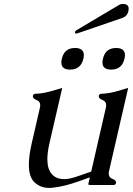

<svg xmlns="http://www.w3.org/2000/svg" viewBox="-20 -923 662 958"><path d="M364.3 -755.9Q363.3 -755.4 361.3 -755.4Q352.5 -755.4 354.5 -763.7Q355.5 -767.6 359.4 -771L571.8 -897Q582 -903.3 592.8 -903.3Q622.1 -903.3 622.1 -879.4Q622.1 -874 620.6 -867.2Q614.7 -841.8 590.3 -833.5ZM524.4 -71.3Q522.5 -63.5 522.5 -57.6Q522.5 -38.1 539.6 -31.2Q559.6 -23.4 559.1 -13.2Q559.1 -11.7 559.1 -10.3Q556.6 0 546.4 0H427.7Q419.4 0 420.9 -6.3L428.2 -38.1Q398.9 -27.3 376.5 -19.5Q354 -11.7 335 -5.9Q286.1 9.3 236.8 14.2Q230 14.6 223.6 14.6Q183.1 14.6 152.8 -12.7Q124 -39.1 124 -101.6Q124 -145.5 138.2 -207.5L178.7 -383.8Q180.7 -391.1 180.7 -397.5Q180.7 -417 163.6 -423.3Q143.6 -431.2 144 -441.9Q144 -443.4 144 -444.8Q146.5 -455.1 156.7 -455.1Q189 -456.1 222.7 -464.8Q255.9 -473.6 290.5 -484.4L226.6 -207.5Q216.3 -162.6 216.3 -128.9Q216.3 -82 236.3 -57.1Q258.3 -29.3 299.3 -29.3Q322.8 -29.3 352.5 -38.6Q363.8 -42 381.8 -48.3Q399.9 -54.7 412.6 -59.1Q415 -60.1 421.4 -62Q427.7 -64 435.1 -66.9L507.8 -383.8Q509.8 -391.1 509.8 -397.5Q509.8 -417 492.7 -423.3Q472.7 -431.2 473.1 -441.9Q473.1 -443.4 473.1 -444.8Q475.6 -455.1 485.8 -455.1Q518.1 -456.1 551.8 -464.8Q585 -473.6 619.6 -484.4ZM559.6 -683.6Q603 -683.6 603.5 -647.9Q603.5 -639.6 601.1 -629.9Q588.4 -575.7 534.7 -575.7Q491.2 -575.7 491.2 -611.3Q491.2 -619.6 493.7 -629.9Q505.9 -683.6 559.6 -683.6ZM354.5 -683.6Q397.9 -683.6 398.4 -647.9Q398.4 -639.6 396 -629.9Q383.3 -575.7 329.6 -575.7Q286.1 -575.7 286.1 -611.3Q286.1 -619.6 288.6 -629.9Q300.8 -683.6 354.5 -683.6Z"/></svg>

Font: Caudex
Style: Italic
Weight: 400
Italic angle: -13°
Version: Version 1.04